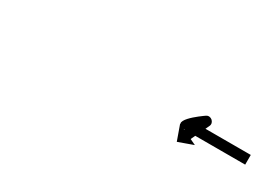

<svg xmlns="http://www.w3.org/2000/svg" viewBox="-14 -671 486 343"><g transform="rotate(30 229.5 -499.0)"><path d="M457 -490.5C457.7 -490.5 458.3 -490.5 459 -490.5V-510.5C458.3 -510.5 457.7 -510.5 457 -510.5C455.1 -510.5 453.3 -510.5 451.4 -510.5C448.5 -510.5 445.6 -510.5 442.7 -510.5C438.9 -510.5 435.1 -510.5 431.3 -510.5C426.9 -510.5 422.4 -510.5 417.9 -510.5C413 -510.5 408 -510.5 403 -510.5C397.7 -510.5 392.3 -510.5 387 -510.5C381.5 -510.5 376 -510.5 370.5 -510.5C365 -510.5 359.5 -510.5 354 -510.5C348.7 -510.5 343.3 -510.5 338 -510.5C337.8 -510.5 346.5 -505.6 342.9 -497.2C342.6 -496.3 344.2 -498.5 344.9 -499.1C351.4 -504.8 358.8 -509.7 365.9 -514.6C370 -517.4 367.3 -522.7 363.2 -526.3C359 -529.8 353.3 -531.6 351.2 -527.1C349.3 -523.1 347.4 -519 345.5 -515C343.9 -511.6 342.3 -508.1 340.6 -504.7C339.4 -502.1 338.2 -499.5 336.9 -496.8C336.1 -495.1 335.3 -493.4 334.5 -491.8C334.2 -491.2 334 -490.6 333.7 -490L321.8 -495.6L332.8 -464.7L363.7 -475.8L351.8 -481.4C352 -482 352.3 -482.6 352.6 -483.2C353.4 -484.9 354.2 -486.6 355 -488.3C356.3 -490.9 357.5 -493.6 358.7 -496.2C360.3 -499.6 362 -503 363.6 -506.4C365.5 -510.5 367.4 -514.5 369.3 -518.6C371.4 -523 369.7 -527.5 366.5 -530.3C363.3 -533 358.6 -533.9 354.5 -531.1C349.3 -527.4 296 -490.5 338 -490.5C343.3 -490.5 348.7 -490.5 354 -490.5C359.5 -490.5 365 -490.5 370.5 -490.5C376 -490.5 381.5 -490.5 387 -490.5C392.3 -490.5 397.7 -490.5 403 -490.5C408 -490.5 413 -490.5 417.9 -490.5C422.4 -490.5 426.9 -490.5 431.3 -490.5C435.1 -490.5 438.9 -490.5 442.7 -490.5C445.6 -490.5 448.5 -490.5 451.4 -490.5C453.3 -490.5 455.1 -490.5 457 -490.5Z"/></g></svg>

Font: FRB American Cursive Just Arrows Ultra
Style: Bold Italic
Weight: 1000
Italic angle: -25°
Version: Version 2.0;Modular Font Editor K font №1